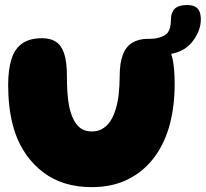

<svg xmlns="http://www.w3.org/2000/svg" viewBox="-20 -742 838 782"><path d="M354.2 20.2Q235.2 20.2 156 -40.2Q76.8 -100.6 41.6 -201Q35.8 -218.2 31.2 -236.4Q26.6 -254.5 23.3 -273.3Q20 -292.1 17.8 -312Q15.5 -331.9 14.4 -352.4Q13.2 -372.9 13.2 -394Q13.2 -458.8 26.8 -501.4Q40.2 -544.1 70.8 -565.2Q101.2 -586.4 151.8 -586.4Q185.9 -586.4 208.1 -571.7Q230.4 -557 241.4 -523.7Q252.5 -490.4 252.5 -433.9Q252.5 -417.2 252.9 -400.6Q253.2 -383.9 254.4 -368.1Q255.5 -352.2 257.2 -337.2Q259 -322.2 261.8 -308.6Q264.5 -294.9 268.4 -282.8Q278.8 -248.5 299.2 -227.6Q319.6 -206.6 354.2 -206.6Q377.2 -206.6 394.8 -216.2Q412.4 -225.8 425.1 -242.6Q437.8 -259.5 446 -281.9Q452 -297.6 456.2 -315.4Q460.4 -333.1 462.8 -352.2Q465.1 -371.4 466.3 -391.4Q467.5 -411.4 467.5 -431Q467.5 -486.4 480.6 -519.9Q493.8 -553.5 519.9 -568.7Q546 -583.9 583.9 -583.9Q627.5 -583.9 650.8 -564.1Q674 -544.2 682.7 -503.4Q691.4 -462.5 691.4 -399.2Q691.4 -377.1 690.1 -355.9Q688.9 -334.6 686.4 -314Q684 -293.4 680.2 -273.8Q676.5 -254.1 671.6 -235.4Q666.6 -216.6 660.1 -198.8Q636.1 -131.6 593.2 -82.5Q550.2 -33.4 490.3 -6.6Q430.4 20.2 354.2 20.2ZM599.1 -514.8Q586.1 -514.8 574.5 -523Q562.9 -531.2 562.9 -550.2Q562.9 -562.1 570.1 -573.2Q577.4 -584.2 597.4 -584.2Q617.9 -584.2 639.9 -592.8Q662 -601.2 669.1 -619.4Q672.5 -627.9 674.3 -638.2Q676.1 -648.6 676.1 -661.5Q676.1 -690.5 691.3 -706Q706.5 -721.5 741.5 -721.5Q760 -721.5 772.6 -715.9Q785.1 -710.2 791.6 -697.2Q798 -684.1 798 -662.5Q798 -638 788.1 -613.9Q778.1 -589.9 761.9 -570.4Q737.4 -539.8 696.1 -527.2Q654.9 -514.8 599.1 -514.8Z"/></svg>

Font: Gluten Thin
Style: Regular
Weight: 100
Designer: Tyler Finck
Foundry: Etcetera Type Company
Version: Version 1.300